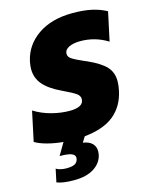

<svg xmlns="http://www.w3.org/2000/svg" viewBox="-161 -803 905 1141"><g transform="rotate(-15 291.0 -233.0)"><path d="M301 -488Q301 -470 320.5 -457Q340 -444 390 -422L409 -414Q487 -379 519.5 -343.5Q552 -308 552 -255Q552 -227 545 -196Q526 -106 462 -53Q398 0 279 12L258 46Q295 51 314 70Q333 89 333 119Q333 125 331 139Q320 189 273.5 218.5Q227 248 151 248Q80 248 45 233L62 153Q72 160 90 164Q108 168 125 168Q157 168 174.5 160Q192 152 197 131Q198 128 198 122Q198 104 176 95.5Q154 87 104 87L148 12Q95 7 50 -5Q5 -17 -23 -34L16 -217Q64 -187 121.5 -172Q179 -157 232 -157Q319 -157 319 -207Q319 -227 298.5 -241.5Q278 -256 217 -285Q143 -320 108.5 -360.5Q74 -401 74 -456Q74 -474 79 -501Q100 -598 184 -656Q268 -714 398 -714Q464 -714 513 -703.5Q562 -693 605 -670L567 -493Q490 -541 399 -541Q356 -541 328.5 -527.5Q301 -514 301 -488Z"/></g></svg>

Font: Prompt ExtraBold
Style: Italic
Weight: 800
Italic angle: -12°
Designer: Katatrad Team
Foundry: CadsonDemak
Version: Version 1.001